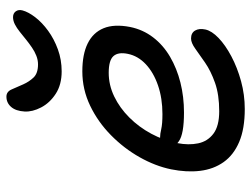

<svg xmlns="http://www.w3.org/2000/svg" viewBox="-113 -667 790 604"><g transform="rotate(-90 282.0 -365.0)"><path d="M241 10Q178.8 10 137.6 -7.5Q96.4 -25 74.1 -56.5Q51.8 -88 46.6 -130.2Q41.4 -172.4 51.4 -222Q61.6 -271.4 89.4 -320.7Q117.2 -370 158.7 -410.9Q200.2 -451.8 251.4 -476.4Q302.6 -501 359.6 -501Q413.2 -501 447.4 -484.1Q481.6 -467.2 495.2 -434.1Q508.8 -401 499.2 -351Q491 -310.4 466.6 -278.5Q442.2 -246.6 405.5 -225.1Q368.8 -203.6 324.2 -192.4Q279.6 -181.2 230 -181.2Q162.4 -181.2 139.8 -197.2Q117.2 -213.2 120.6 -232.8Q122.8 -244.6 130.1 -250.5Q137.4 -256.4 151.8 -256.4Q162.6 -256.4 178.3 -252.7Q194 -249 225.2 -249Q274.6 -249 315.2 -262.9Q355.8 -276.8 382 -301.4Q408.2 -326 414.6 -358Q420.8 -388 407.6 -403Q394.4 -418 355 -418Q316.4 -418 280.5 -400.7Q244.6 -383.4 214.4 -353.2Q184.2 -323 163.3 -284.1Q142.4 -245.2 133.8 -202.2Q126.8 -166.4 133.1 -136.5Q139.4 -106.6 163.6 -88.5Q187.8 -70.4 234 -70.4Q286.2 -70.4 323.5 -83.6Q360.8 -96.8 386.7 -114.7Q412.6 -132.6 431 -145.8Q449.4 -159 462.8 -159Q480.4 -159 487.9 -146.3Q495.4 -133.6 491.2 -113.8Q486.8 -93.8 464.5 -72.4Q442.2 -51 406.8 -32.2Q371.4 -13.4 328.7 -1.7Q286 10 241 10ZM359.6 -566Q317.6 -566 288.9 -584.7Q260.2 -603.4 246 -630.7Q231.8 -658 233.2 -682.8Q234.8 -710.4 247.7 -725.1Q260.6 -739.8 280 -739.8Q295.4 -739.8 302.6 -723.6Q309.8 -707.4 318.8 -686.6Q327 -668.2 340.3 -654.3Q353.6 -640.4 381.6 -640.4Q395 -640.4 408.4 -645.6Q421.8 -650.8 434.3 -659.4Q446.8 -668 457.4 -676.4Q471.8 -688 483.9 -697.7Q496 -707.4 507.4 -713.2Q518.8 -719 530 -719Q542 -719 548.3 -710.4Q554.6 -701.8 551.2 -689Q546.2 -670.6 529.7 -649.1Q513.2 -627.6 487.3 -608.7Q461.4 -589.8 428.7 -577.9Q396 -566 359.6 -566Z"/></g></svg>

Font: Shantell Sans Light
Style: Italic
Weight: 300
Italic angle: -11°
Designer: Stephen Nixon, Anya Danilova, Shantell Martin
Foundry: Arrow Type
Version: Version 1.008;[ac192a2d6]